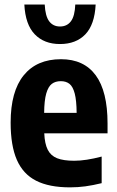

<svg xmlns="http://www.w3.org/2000/svg" viewBox="-20 -817 517 848"><path d="M455 -228H175.5Q177.5 -182 190.8 -155.8Q204 -129.5 232 -118.2Q260 -107 308 -107Q359 -107 429 -125.5V-8Q390 1.5 357 6Q324 10.5 289.5 10.5Q197 10.5 139.5 -18.8Q82 -48 54.5 -110.8Q27 -173.5 27 -275.5Q27 -413.5 84.8 -484.5Q142.5 -555.5 249.5 -555.5Q350.5 -555.5 402.8 -484.5Q455 -413.5 455 -271.5ZM175 -318.5H318.5Q318 -373.5 310 -404Q302 -434.5 287 -446.5Q272 -458.5 248.5 -458.5Q224.5 -458.5 208.8 -446.5Q193 -434.5 184.2 -403.8Q175.5 -373 175 -318.5ZM87.5 -797H177.5Q180 -746 197.2 -723Q214.5 -700 245 -700Q276 -700 293.2 -723Q310.5 -746 312.5 -797H402.5Q398 -708 356.8 -665.2Q315.5 -622.5 245 -622.5Q175 -622.5 133.5 -665.5Q92 -708.5 87.5 -797Z"/></svg>

Font: Encode Sans Condensed
Style: Bold
Weight: 700
Width: 3
Designer: Multiple Designers
Foundry: Impallari Type
Version: Version 2.000